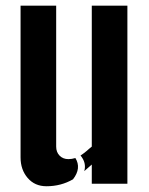

<svg xmlns="http://www.w3.org/2000/svg" viewBox="-20 -645 524 674"><path d="M244.6 -90.3Q232.4 -86.4 220.2 -86.4Q201.2 -86.4 189.2 -98.6Q177.2 -110.8 177.2 -130.4V-625H52.2V-92.3Q52.2 -49.3 77.1 -20.3Q102.1 8.8 143.1 8.8Q194.3 8.8 236.3 -15.6Q266.6 -54.7 244.6 -90.3ZM275.9 -44.4Q283.7 -51.3 302.2 -67.4V0H427.2V-625H302.2V-130.4Q298.8 -127.9 293.2 -123Q287.6 -118.2 283.7 -114.7Q279.8 -111.3 273.9 -106.9Q268.1 -102.5 262.7 -99.1Q284.2 -73.2 275.9 -44.4Z"/></svg>

Font: Oswald
Style: Stencbab
Weight: 400
Designer: Mathieu Le Lay
Foundry: Mathieu Le Lay
Version: Version 1.000